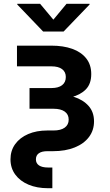

<svg xmlns="http://www.w3.org/2000/svg" viewBox="-20 -786 580 1010"><path d="M232.9 204.1Q174.3 204.1 129.9 185.3Q85.4 166.5 60.3 132.3Q35.2 98.1 35.2 52.2Q35.2 6.3 59.8 -27.8Q84.5 -62 128.2 -80.8Q171.9 -99.6 229 -99.6H261.7Q299.8 -99.6 320.6 -114.7Q341.3 -129.9 341.3 -156.7Q341.3 -184.1 320.6 -199Q299.8 -213.9 261.7 -213.9H135.3V-322.8H250.5Q287.1 -322.8 306.6 -337.9Q326.2 -353 326.2 -380.9Q326.2 -407.7 306.6 -422.4Q287.1 -437 250.5 -437H69.3V-545.9H250.5Q313 -545.9 360.1 -529.1Q407.2 -512.2 433.6 -478.8Q460 -445.3 460 -396.5Q460 -344.7 431.4 -315.7Q402.8 -286.6 355.2 -274.9Q307.6 -263.2 250.5 -263.2H135.3V-292.5H258.3Q318.8 -292.5 367.9 -276.9Q417 -261.2 445.8 -229Q474.6 -196.8 474.6 -147.5Q474.6 -100.6 448 -65.2Q421.4 -29.8 372.8 -10.3Q324.2 9.3 258.3 9.3H229Q199.7 9.3 184.3 20.3Q168.9 31.2 168.9 52.2Q168.9 73.2 185.3 84.2Q201.7 95.2 232.9 95.2H255.4V204.1ZM190.9 -766.1 260.7 -682.6 330.1 -766.1H451.2V-762.2L314.5 -620.1H207L70.8 -762.2V-766.1Z"/></svg>

Font: Inter Cardless
Style: Bold
Weight: 700
Designer: Rasmus Andersson
Foundry: rsms
Version: Version 4.001;git-9221beed3